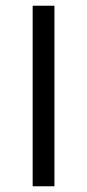

<svg xmlns="http://www.w3.org/2000/svg" viewBox="-20 -650 303 670"><path d="M170 0H94V-630H170Z"/></svg>

Font: Pragati Narrow
Style: Regular
Weight: 400
Designer: Hector Gatti, Marcela Romero, Pablo Cosgaya and Nicolas Silva
Foundry: Omnibus-Type
Version: Version 1.010; ttfautohint (v1.3)